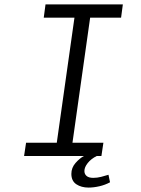

<svg xmlns="http://www.w3.org/2000/svg" viewBox="-20 -706 640 869"><path d="M89 0 98 -60H237L317 -626H178L186 -686H536L528 -626H388L308 -60H448L439 0ZM381 143Q348 143 325.5 128Q303 113 303 81Q303 53 322 31.5Q341 10 360 0H418Q392 13 377 32Q362 51 362 68Q362 82 372 90.5Q382 99 402 99Q420 99 437.5 94.5Q455 90 471 85L478 119Q456 131 430 137Q404 143 381 143Z"/></svg>

Font: Chivo Mono Medium ExtraLight
Style: Italic
Weight: 250
Italic angle: -8.05°
Monospace: yes
Version: Version 1.008